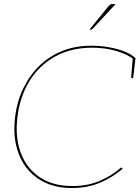

<svg xmlns="http://www.w3.org/2000/svg" viewBox="-20 -938 702 966"><path d="M342 8Q267 8 211 -17.5Q155 -43 117 -89Q79 -136 62.5 -201.5Q46 -267 56 -350Q66 -430 98.5 -496Q131 -562 181 -610Q231 -657 295.5 -682.5Q360 -708 441 -708Q486 -708 530 -700Q574 -692 608.5 -678Q643 -664 662 -645L661 -639L653 -640Q622 -664 566.5 -681Q511 -698 444 -698Q337 -698 257 -653.5Q177 -609 128.5 -530.5Q80 -452 68 -350Q55 -249 84 -170.5Q113 -92 179 -47Q245 -2 343 -2Q422 -2 483 -28.5Q544 -55 585 -92Q587 -94 588 -94.5Q589 -95 591 -95Q591 -95 592 -94.5Q593 -94 593 -93L597 -89Q544 -44 481.5 -18Q419 8 342 8ZM648 -645 661 -639 650 -545H644Q642 -545 640.5 -547.5Q639 -550 640 -552ZM549 -918H562L446 -793Q444 -791 441.5 -790Q439 -789 437 -789H430L526 -907Q533 -914 537 -916Q541 -918 549 -918Z"/></svg>

Font: Aleo Thin
Style: Italic
Weight: 250
Italic angle: -7°
Designer: Alessio Laiso
Foundry: Alessio Laiso
Version: Version 2.001;gftools[0.9.29]